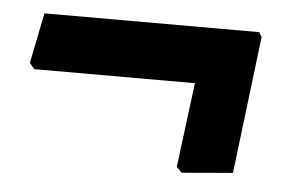

<svg xmlns="http://www.w3.org/2000/svg" viewBox="-33 -353 545 357"><g transform="rotate(5 240.0 -174.5)"><path d="M438 -311 443 -302 412 -46 317 -38 307 -48 327 -206H27L18 -217L37 -311Z"/></g></svg>

Font: Alegreya Sans SC ExtraBold
Style: Italic
Weight: 800
Italic angle: -7°
Designer: Juan Pablo del Peral
Foundry: Huerta Tipografica
Version: Version 2.007